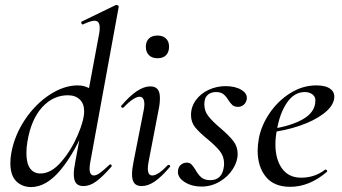

<svg xmlns="http://www.w3.org/2000/svg" viewBox="-20 -745 1386 778"><path d="M22 -84Q22 -106 26 -126Q39 -197 81 -260Q123 -323 181 -361Q239 -399 295 -399Q327 -399 350 -382Q373 -365 376 -332L332 -246Q284 -127 226 -57Q168 13 106 13Q70 13 46 -10.5Q22 -34 22 -84ZM321 -294Q321 -325 303 -342Q285 -359 255 -359Q195 -359 150.5 -310Q106 -261 91 -171Q87 -148 87 -125Q87 -83 102 -62.5Q117 -42 144 -42Q187 -42 227.5 -88.5Q268 -135 294.5 -196.5Q321 -258 321 -294ZM279 -39Q279 -59 285 -89L382 -610Q384 -619 384 -633Q384 -661 363 -661Q348 -661 316 -646H315Q311 -646 309.5 -651.5Q308 -657 312 -658L450 -725H452Q456 -725 459 -722Q462 -719 461 -717L346 -89Q343 -73 343 -62Q343 -34 361 -34Q371 -34 386 -45Q401 -56 423 -77Q425 -79 427 -79Q430 -79 432 -75.5Q434 -72 431 -69Q396 -29 370 -10Q344 9 318 9Q298 9 288.5 -2.5Q279 -14 279 -39Z M515 -39Q515 -59 521 -89L562 -297Q565 -312 565 -322Q565 -353 545 -353Q534 -353 517 -341.5Q500 -330 480 -309Q479 -308 477 -308Q474 -308 471.5 -311.5Q469 -315 472 -317Q538 -395 589 -395Q609 -395 618.5 -383.5Q628 -372 628 -348Q628 -325 623 -302L582 -89Q579 -73 579 -62Q579 -34 597 -34Q620 -34 660 -76Q661 -77 663 -77Q667 -77 669 -73.5Q671 -70 668 -68Q635 -29 607.5 -10Q580 9 554 9Q534 9 524.5 -2.5Q515 -14 515 -39ZM571 -556Q571 -577 583.5 -589Q596 -601 618 -601Q640 -601 652.5 -589Q665 -577 665 -556Q665 -534 653 -521.5Q641 -509 618 -509Q596 -509 583.5 -521.5Q571 -534 571 -556Z M701 -48Q701 -66 711.5 -76Q722 -86 737 -86Q748 -86 755 -79.5Q762 -73 772 -57Q783 -37 796 -26Q809 -15 832 -15Q880 -15 887 -69Q888 -74 888 -82Q888 -111 871 -132.5Q854 -154 820 -182Q787 -209 770.5 -229.5Q754 -250 754 -279Q754 -312 773.5 -339Q793 -366 825.5 -381Q858 -396 894 -396Q933 -396 958 -381Q983 -366 980 -343Q977 -328 967 -320Q957 -312 945 -312Q930 -312 922 -319Q914 -326 905 -340Q895 -356 884.5 -364Q874 -372 855 -372Q836 -372 823.5 -362Q811 -352 809 -335Q808 -331 808 -322Q808 -295 824.5 -274Q841 -253 873 -226Q908 -196 925.5 -173.5Q943 -151 943 -121Q943 -91 923.5 -60Q904 -29 870 -9Q836 11 796 11Q758 11 729.5 -6.5Q701 -24 701 -48Z M1024 -135Q1024 -157 1029 -185Q1039 -237 1072.5 -286.5Q1106 -336 1156 -367.5Q1206 -399 1262 -399Q1300 -399 1319 -384.5Q1338 -370 1334 -345Q1329 -313 1290.5 -284Q1252 -255 1193 -235Q1134 -215 1069 -208L1071 -221Q1157 -233 1207.5 -262Q1258 -291 1258 -338Q1258 -354 1245.5 -363Q1233 -372 1215 -372Q1172 -372 1142.5 -328.5Q1113 -285 1102 -218Q1096 -188 1096 -160Q1096 -99 1123 -62Q1150 -25 1200 -25Q1256 -25 1298 -58H1299Q1302 -58 1304.5 -55Q1307 -52 1305 -49Q1234 12 1156 12Q1090 12 1057 -29Q1024 -70 1024 -135Z"/></svg>

Font: Cormorant Garamond Medium
Style: Italic
Weight: 500
Italic angle: -10°
Designer: Christian Thalmann (Catharsis Fonts)
Foundry: Catharsis Fonts
Version: Version 4.000